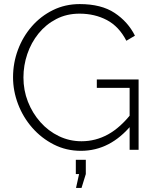

<svg xmlns="http://www.w3.org/2000/svg" viewBox="-20 -735 757 942"><path d="M377 5Q305 5 244 -26Q183 -57 138 -108.5Q93 -160 68.5 -224.5Q44 -289 44 -356Q44 -426 68 -490.5Q92 -555 136 -605.5Q180 -656 240 -685.5Q300 -715 371 -715Q477 -715 542.5 -671.5Q608 -628 642 -560L600 -535Q564 -605 504.5 -636.5Q445 -668 370 -668Q307 -668 256 -641.5Q205 -615 169 -570.5Q133 -526 114 -470Q95 -414 95 -355Q95 -292 117 -236Q139 -180 178 -136Q217 -92 269 -67Q321 -42 380 -42Q449 -42 510 -75.5Q571 -109 627 -181V-124Q521 5 377 5ZM616 -304H455V-345H660V0H616ZM353 187 368 119H352V49H401V119L380 187Z"/></svg>

Font: Raleway Thin Light
Style: Regular
Weight: 300
Version: Version 4.026